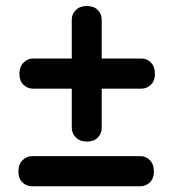

<svg xmlns="http://www.w3.org/2000/svg" viewBox="-20 -674 589 653"><path d="M46 -423Q46 -447 60 -461Q74 -475 93 -475H461Q480 -475 493.5 -461Q507 -447 507 -423Q507 -399 493.2 -385.8Q479.5 -372.5 461 -372.5H92Q73.5 -372.5 59.8 -385.8Q46 -399 46 -423ZM275.7 -192.5Q251.9 -192.5 238 -206.5Q224.1 -220.5 224.1 -239.5V-607.5Q224.1 -626.5 238 -640Q251.9 -653.5 275.7 -653.5Q299.6 -653.5 312.7 -639.8Q325.9 -626 325.9 -607.5V-238.5Q325.9 -220 312.7 -206.2Q299.6 -192.5 275.7 -192.5ZM42.5 -91Q42.5 -115 56.5 -129Q70.5 -143 89.5 -143H457.5Q476.5 -143 490 -129Q503.5 -115 503.5 -91Q503.5 -67 489.8 -53.8Q476 -40.5 457.5 -40.5H88.5Q70 -40.5 56.2 -53.8Q42.5 -67 42.5 -91Z"/></svg>

Font: Fraunces 72pt S100
Style: Bold
Weight: 700
Version: Version 1.000; ttfautohint (v1.8.3)